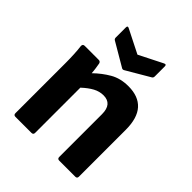

<svg xmlns="http://www.w3.org/2000/svg" viewBox="-199 -837 958 958"><g transform="rotate(45 280.0 -357.5)"><path d="M69 0Q56 0 56 -13V-368Q56 -397 54.5 -427Q53 -457 50 -480Q49 -495 63 -495H162Q173 -495 176 -484Q178 -473 180.5 -456.5Q183 -440 184 -423Q221 -459 262.5 -483Q304 -507 360 -507Q431 -507 467.5 -466.5Q504 -426 504 -343V-13Q504 0 491 0H378Q365 0 365 -13V-315Q365 -387 304 -387Q276 -387 250 -373Q224 -359 195 -332V-13Q195 0 182 0ZM272 -549 151 -620Q143 -624 143 -634V-705Q143 -720 157 -712L280 -650L403 -712Q418 -720 418 -705V-634Q418 -624 410 -620L289 -549Q280 -543 272 -549Z"/></g></svg>

Font: Sofia Sans ExtraBold
Style: Regular
Weight: 800
Designer: Botio Nikoltchev, Ani Petrova
Foundry: lettersoup
Version: Version 4.101; ttfautohint (v1.8.4.7-5d5b)